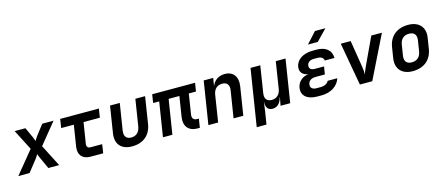

<svg xmlns="http://www.w3.org/2000/svg" viewBox="-63 -1493 5521 2380"><g transform="rotate(-15 2697.0 -302.5)"><path d="M-6 0H138L257 -151C270 -167 283 -191 290 -203C293 -191 302 -168 310 -151L379 0H518L374 -281L593 -550H448L344 -415C332 -398 319 -376 312 -364C309 -376 302 -398 294 -415L232 -550H94L229 -287Z M921 0H1083L1100 -113H947C916 -113 900 -136 905 -168L948 -437H1157L1175 -550H678L661 -437H823L780 -165C764 -63 818 0 921 0Z M1454 10C1598 10 1693 -70 1714 -208L1768 -550H1643L1589 -209C1578 -138 1535 -99 1471 -99C1408 -99 1378 -138 1389 -209L1443 -550H1318L1264 -208C1243 -73 1314 10 1454 10Z M2292 5H2322L2340 -109H2316C2274 -109 2251 -136 2259 -182L2300 -442H2392L2409 -550H1859L1842 -442H1920L1850 0H1971L2041 -442H2179L2138 -182C2120 -68 2179 5 2292 5Z M2433 0H2558L2612 -344C2623 -413 2667 -452 2730 -452C2790 -452 2822 -414 2811 -346L2756 0H2881L2938 -361C2958 -482 2900 -560 2792 -560C2711 -560 2649 -516 2625 -445L2642 -550H2520Z M3005 180H3130L3155 26L3173 -105H3174C3169 -33 3193 10 3256 10C3318 10 3358 -33 3376 -105H3379L3359 0H3483L3570 -550H3445L3391 -206C3380 -138 3336 -98 3274 -98C3211 -98 3181 -138 3192 -206L3246 -550H3121Z M3883 -645H4009L4145 -785H4011ZM3883 7C4003 7 4096 -52 4127 -148H4003C3988 -115 3949 -95 3899 -95H3846C3794 -95 3766 -121 3773 -164C3779 -207 3816 -233 3868 -233H3990L4006 -332H3887C3839 -332 3814 -356 3820 -394C3826 -433 3858 -455 3907 -455H3955C4002 -455 4031 -434 4034 -400H4158C4158 -497 4088 -557 3970 -557H3923C3797 -557 3709 -499 3695 -409C3685 -344 3722 -300 3792 -290C3713 -279 3656 -228 3644 -155C3628 -56 3700 7 3830 7Z M4377 0H4536L4807 -550H4671L4514 -215C4495 -176 4477 -132 4470 -103C4471 -132 4466 -176 4460 -216L4406 -550H4279Z M5054 10C5200 10 5295 -69 5317 -206L5339 -345C5360 -474 5283 -560 5145 -560C4999 -560 4904 -481 4882 -344L4860 -206C4840 -76 4916 10 5054 10ZM5072 -99C5005 -99 4975 -137 4985 -206L5007 -344C5018 -413 5061 -451 5127 -451C5194 -451 5224 -413 5214 -344L5192 -206C5181 -137 5138 -99 5072 -99Z"/></g></svg>

Font: JetBrains Mono
Style: Bold Italic
Weight: 558
Italic angle: -9°
Monospace: yes
Designer: Philipp Nurullin, Konstantin Bulenkov
Foundry: JetBrains
Version: Version 2.305